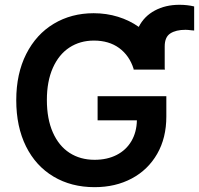

<svg xmlns="http://www.w3.org/2000/svg" viewBox="-20 -772 831 802"><path d="M538.1 -484.4Q520.5 -540 477.8 -571.3Q435.1 -602.5 372.1 -602.5Q314.5 -602.5 270 -573.5Q225.6 -544.4 200.7 -488.3Q175.8 -432.1 175.8 -354.5Q175.8 -275.4 200.7 -219Q225.6 -162.6 270.5 -133.5Q315.4 -104.5 375 -104.5Q427.7 -104.5 467.3 -124.8Q506.8 -145 528.8 -182.4Q550.8 -219.7 551.8 -269.5H387.7V-370.1H674.8V-285.2Q674.8 -195.8 636.5 -129.2Q598.1 -62.5 530.3 -26.4Q462.4 9.8 375 9.8Q277.8 9.8 203.6 -34.4Q129.4 -78.6 88.6 -160.6Q47.9 -242.7 47.9 -353.5Q47.9 -464.4 89.6 -546.6Q131.3 -628.9 204.8 -672.9Q278.3 -716.8 371.1 -716.8Q424.8 -716.8 472.9 -701.9Q521 -687 559.6 -659.7Q582 -704.1 626.7 -728Q671.4 -752 729.5 -752Q762.2 -752 791 -745.1V-644.5L779.3 -645.5Q763.7 -647.5 754.9 -647.5Q714.8 -647.5 691.4 -632.3Q668 -617.2 668 -578.1V-487.3L668.9 -481.4H538.1Z"/></svg>

Font: Pretendard JP SemiBold
Style: Regular
Weight: 600
Designer: Base glyphs from Inter by Rasmus Andersson; Hangeul glyphs from Noto Sans CJK(Source Han Sans) by Jang Soo-young and Kan
Foundry: Kil Hyung-jin
Version: Version 1.309